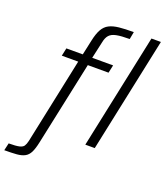

<svg xmlns="http://www.w3.org/2000/svg" viewBox="-233 -855 1002 1166"><g transform="rotate(20 268.5 -271.5)"><path d="M385 0 542 -743H603L446 0ZM-66 200 -55 152Q-9 152 12.5 147Q34 142 42 130Q50 118 55 96L172 -459H66L77 -510H183L204 -607Q214 -654 229.5 -681.5Q245 -709 270.5 -722Q296 -735 334 -739Q372 -743 428 -743L419 -695Q365 -695 334.5 -689Q304 -683 289 -666.5Q274 -650 268 -618L244 -510H379L368 -459H234L119 82Q110 125 98 149Q86 173 65.5 184Q45 195 13.5 197.5Q-18 200 -66 200Z"/></g></svg>

Font: Saira Light
Style: Italic
Weight: 300
Italic angle: -12°
Designer: Hector Gatti with collaboration of the Omnibus-Type team
Foundry: Omnibus-Type
Version: Version 1.100; ttfautohint (v1.8.3)